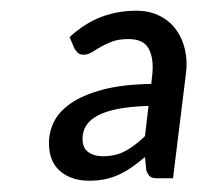

<svg xmlns="http://www.w3.org/2000/svg" viewBox="-20 -744 382 349"><path d="M250 -551.5Q217 -550.5 194.2 -546Q171.5 -541.5 157.2 -533.8Q143 -526 136.5 -515.5Q130 -505 130 -492Q130 -475 140.5 -467.5Q151 -460 167 -460Q190 -460 207.8 -469.5Q225.5 -479 243.5 -496.5ZM106.5 -676.5Q133.5 -701.5 163.5 -713Q193.5 -724.5 227.5 -724.5Q252 -724.5 270.2 -715.2Q288.5 -706 300 -690.2Q311.5 -674.5 316.2 -653.8Q321 -633 318 -610.5L294.5 -420H265.5Q257 -420 253.2 -422.8Q249.5 -425.5 246 -434L243.5 -458.5Q231 -448 219.5 -440Q208 -432 196 -426.5Q184 -421 170.8 -418.2Q157.5 -415.5 142 -415.5Q110 -415.5 89.5 -432.8Q69 -450 69 -484Q69 -504 78.2 -522.8Q87.5 -541.5 109.2 -556.5Q131 -571.5 166.5 -581Q202 -590.5 255 -591.5L257 -610.5Q259.5 -639 250 -656Q240.5 -673 213.5 -673Q196 -673 184 -668.5Q172 -664 163 -658.8Q154 -653.5 146.8 -649Q139.5 -644.5 132 -644.5Q125 -644.5 121.2 -648.2Q117.5 -652 115 -656.5Z"/></svg>

Font: Lato 2
Style: Italic
Weight: 400
Italic angle: -7°
Designer: Lukasz Dziedzic with Adam Twardoch and Botio Nikoltchev
Foundry: tyPoland Lukasz Dziedzic
Version: Version 2.015; 2015-08-06; http://www.latofonts.com/